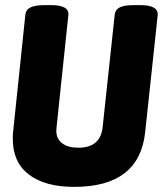

<svg xmlns="http://www.w3.org/2000/svg" viewBox="-20 -722 636 750"><path d="M270 8Q156 8 93 -40Q30 -88 30 -179Q30 -185 30 -191.5Q30 -198 31 -205L79 -664Q81 -684 99 -693Q117 -702 154 -702H180Q251 -702 247 -663L201 -226Q201 -220 200.5 -216.5Q200 -213 200 -211Q200 -180 222.5 -162.5Q245 -145 286 -145Q373 -145 381 -226L428 -664Q430 -684 447.5 -693Q465 -702 502 -702H528Q599 -702 596 -663L547 -205Q524 8 270 8Z"/></svg>

Font: Asap Condensed Condensed ExtraBold
Style: Italic
Weight: 800
Width: 3
Italic angle: -6°
Designer: Pablo Cosgaya
Foundry: Omnibus-Type
Version: Version 3.001; ttfautohint (v1.8.4.7-5d5b)